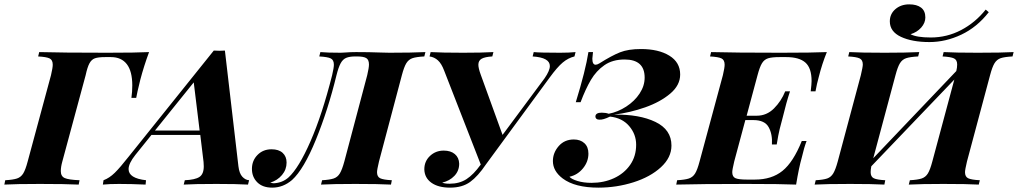

<svg xmlns="http://www.w3.org/2000/svg" viewBox="-63 -847 4671 881"><path d="M330 -502 223 -106Q216 -81 216 -62Q216 -38 234 -30Q252 -22 302 -20L298 0Q237 -3 120 -3Q11 -3 -43 0L-39 -20Q-3 -22 15 -28Q33 -34 43.5 -51Q54 -68 64 -106L171 -502Q179 -536 179 -550Q179 -572 164.5 -579Q150 -586 112 -588L117 -608Q221 -605 429 -605Q563 -605 621 -608Q597 -543 581 -482Q565 -417 562 -398H540Q544 -426 544 -455Q544 -520 519 -552.5Q494 -585 446 -585H419Q388 -585 372.5 -579.5Q357 -574 347.5 -556.5Q338 -539 330 -502Z M1080 -20 1075 0Q1024 -3 930 -3Q828 -3 780 0L785 -20Q832 -22 852 -35Q872 -48 872 -84Q872 -97 871 -104L856 -228H632L558 -136Q527 -97 527 -71Q527 -29 607 -20L605 0Q539 -3 483 -3Q439 -3 409 0L412 -20Q439 -30 463.5 -54Q488 -78 528 -129L918 -615L944 -614L969 -615L1031 -84Q1035 -51 1049 -36Q1063 -21 1080 -20ZM853 -248 826 -469 648 -248Z M1461 -502Q1469 -536 1469 -550Q1469 -572 1454.5 -579Q1440 -586 1402 -588L1407 -608Q1439 -605 1500 -605Q1512 -605 1520 -606Q1544 -608 1571 -608Q1631 -608 1683 -606Q1699 -605 1724 -605Q1826 -605 1889 -608L1884 -588Q1847 -586 1829.5 -580Q1812 -574 1801.5 -557Q1791 -540 1781 -502L1676 -106Q1667 -68 1667 -57Q1667 -36 1681.5 -29Q1696 -22 1735 -20L1731 0Q1676 -3 1567 -3Q1464 -3 1410 0L1415 -20Q1450 -22 1468 -28Q1486 -34 1496.5 -51.5Q1507 -69 1517 -106L1622 -502Q1630 -536 1630 -551Q1630 -573 1617.5 -580.5Q1605 -588 1575 -588H1567Q1541 -588 1525.5 -581.5Q1510 -575 1500 -556.5Q1490 -538 1481 -502Q1442 -342 1386.5 -206Q1331 -70 1277 -21Q1236 14 1186 14Q1142 14 1117.5 -10.5Q1093 -35 1093 -72Q1093 -110 1118.5 -136Q1144 -162 1183 -162Q1216 -162 1234 -145.5Q1252 -129 1252 -101Q1252 -69 1231 -44Q1210 -19 1177 -9Q1189 -6 1193 -6Q1233 -8 1261 -33Q1308 -76 1361.5 -198Q1415 -320 1461 -502Z M2578 -608 2573 -588Q2544 -581 2519 -560Q2494 -539 2459 -491L2167 -93Q2130 -38 2094 -12Q2058 14 2002 14Q1948 14 1916.5 -8.5Q1885 -31 1884 -70Q1884 -107 1910 -131.5Q1936 -156 1973 -156Q2005 -156 2024 -140Q2043 -124 2044 -96Q2044 -63 2022 -40Q2000 -17 1966 -9Q1978 -4 2000 -4Q2045 -4 2077.5 -25Q2110 -46 2143 -92L1975 -523Q1963 -555 1946.5 -570Q1930 -585 1908 -588L1913 -608Q1964 -605 2062 -605Q2150 -605 2201 -608L2196 -588Q2162 -586 2147 -577.5Q2132 -569 2132 -550Q2132 -534 2143 -504L2243 -228L2436 -488Q2460 -523 2460 -544Q2460 -583 2381 -588L2386 -608Q2414 -605 2507 -605Q2548 -605 2578 -608Z M2856 -183Q2856 -231 2824 -268.5Q2792 -306 2736 -312Q2703 -296 2686 -298Q2678 -298 2673.5 -302Q2669 -306 2669 -313Q2670 -330 2698 -330Q2717 -330 2730 -325Q2772 -333 2810.5 -358Q2849 -383 2872 -418Q2895 -453 2895 -491Q2895 -574 2803 -574Q2748 -574 2710.5 -548Q2673 -522 2648.5 -480.5Q2624 -439 2601 -378H2579Q2624 -524 2637 -608H2658Q2655 -581 2655 -578Q2655 -550 2670 -550Q2677 -550 2687 -556Q2744 -592 2782 -607Q2820 -622 2878 -622Q2959 -622 3008.5 -591.5Q3058 -561 3058 -505Q3058 -456 3012.5 -417.5Q2967 -379 2897.5 -354.5Q2828 -330 2755 -321Q2871 -323 2944.5 -287.5Q3018 -252 3018 -179Q3018 -124 2969.5 -79.5Q2921 -35 2843.5 -10.5Q2766 14 2683 14Q2575 14 2519 -28Q2474 -62 2474 -108Q2474 -146 2500.5 -176.5Q2527 -207 2570 -207Q2600 -207 2618.5 -190Q2637 -173 2637 -142Q2637 -105 2612 -74.5Q2587 -44 2550 -36Q2559 -25 2587 -16.5Q2615 -8 2651 -8Q2708 -8 2754.5 -29.5Q2801 -51 2828.5 -90.5Q2856 -130 2856 -183Z M3731 -608Q3709 -554 3694 -494Q3685 -462 3679 -428H3657Q3661 -462 3661 -475Q3661 -535 3632.5 -560Q3604 -585 3545 -585H3514Q3479 -585 3461.5 -579.5Q3444 -574 3433.5 -557Q3423 -540 3413 -502L3363 -316H3409Q3455 -316 3488.5 -349.5Q3522 -383 3540 -428H3562Q3545 -377 3528 -306Q3521 -281 3514.5 -254.5Q3508 -228 3501 -184H3479Q3482 -231 3464 -263.5Q3446 -296 3394 -296H3357L3306 -106Q3297 -68 3297 -57Q3297 -36 3311.5 -29.5Q3326 -23 3364 -23H3401Q3478 -23 3527.5 -63Q3577 -103 3616 -200H3638Q3626 -168 3616 -124Q3603 -79 3590 0Q3522 -3 3361 -3Q3148 -3 3040 0L3044 -20Q3080 -22 3098 -28Q3116 -34 3126.5 -51Q3137 -68 3147 -106L3254 -502Q3262 -536 3262 -550Q3262 -572 3247.5 -579Q3233 -586 3195 -588L3200 -608Q3307 -605 3520 -605Q3667 -605 3731 -608Z M4588 -608 4583 -588Q4546 -586 4528.5 -580Q4511 -574 4500.5 -557Q4490 -540 4480 -502L4374 -106Q4365 -68 4365 -57Q4365 -36 4379.5 -29Q4394 -22 4433 -20L4428 0Q4376 -3 4265 -3Q4164 -3 4107 0L4112 -20Q4148 -22 4166 -28Q4184 -34 4194.5 -51Q4205 -68 4215 -106L4316 -482L3935 -84Q3932 -68 3932 -57Q3932 -36 3946.5 -29Q3961 -22 3999 -20L3995 0Q3940 -3 3838 -3Q3729 -3 3675 0L3680 -20Q3715 -22 3732.5 -28Q3750 -34 3760.5 -51.5Q3771 -69 3781 -106L3887 -502Q3896 -540 3896 -551Q3896 -572 3881.5 -579Q3867 -586 3829 -588L3834 -608Q3885 -605 3997 -605Q4094 -605 4155 -608L4150 -588Q4113 -586 4095 -580Q4077 -574 4066.5 -557Q4056 -540 4046 -502L3944 -121L4325 -521Q4329 -537 4329 -551Q4329 -572 4314.5 -579Q4300 -586 4262 -588L4267 -608Q4321 -605 4423 -605Q4534 -605 4588 -608ZM4208 -675Q4282 -675 4347 -709Q4412 -743 4460 -803L4474 -791Q4420 -722 4348 -688Q4276 -654 4202 -654Q4122 -654 4071 -678Q4020 -702 4020 -749Q4020 -783 4045.5 -805Q4071 -827 4109 -827Q4144 -827 4163.5 -812Q4183 -797 4183 -767Q4183 -742 4164 -720.5Q4145 -699 4115 -690Q4143 -675 4208 -675Z"/></svg>

Font: Playfair Display SC
Style: Bold Italic
Weight: 700
Italic angle: -14°
Designer: Claus Eggers Sørensen
Foundry: Claus Eggers Sørensen
Version: Version 1.200; ttfautohint (v1.6)